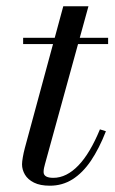

<svg xmlns="http://www.w3.org/2000/svg" viewBox="-20 -580 366 610"><path d="M138.5 10Q107.5 10 88 0.2Q68.5 -9.5 59.2 -25.2Q50 -41 50 -58Q50 -66 52.5 -80.5Q55 -95 59 -110L181 -560H261L123 -59Q121.5 -53.5 120 -47Q118.5 -40.5 118.5 -33.5Q118.5 -15 149.5 -15Q170.5 -15 190.5 -25Q210.5 -35 229.2 -54.5Q248 -74 265 -102.8Q282 -131.5 297.5 -169L316.5 -163Q295 -108 268.8 -69.2Q242.5 -30.5 210.2 -10.2Q178 10 138.5 10ZM53.5 -440V-460H323.5V-440Z"/></svg>

Font: Bodoni Moda 11pt
Style: Italic
Weight: 400
Italic angle: -13°
Version: Version 2.004